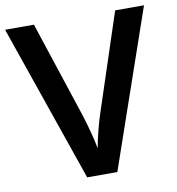

<svg xmlns="http://www.w3.org/2000/svg" viewBox="-80 -787 792 859"><g transform="rotate(-10 315.5 -357.0)"><path d="M631 -714H500L356 -277C343 -240 323 -164 316 -120C308 -164 287 -241 275 -277L131 -714H0L247 0H384Z"/></g></svg>

Font: Noto Sans Ol Chiki SemiBold
Style: Regular
Weight: 600
Designer: Monotype Design Team, Lewis McGuffie
Foundry: Monotype Imaging Inc.
Version: Version 2.003